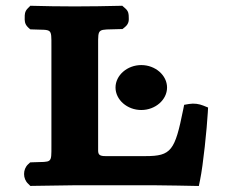

<svg xmlns="http://www.w3.org/2000/svg" viewBox="-20 -635 780 658"><path d="M464.2 -258C512.4 -258 552.5 -293 552.5 -335C552.5 -377 512.4 -412 464.2 -412C416 -412 375.9 -377 375.9 -335C375.9 -293 416 -258 464.2 -258ZM514.7 0C545 0 640.6 2 640.6 2L661.4 2.4L665.6 -17.9C676.3 -69 689 -193.9 692.1 -248.6L693.1 -266.5L676.5 -273.2C662.4 -278.8 645.5 -281.6 628.1 -278.7L611.1 -275.8L607.7 -258.9C579.5 -119.2 567.1 -100 479.1 -100H341.5C321.9 -100 316.3 -104.7 316.3 -119.1V-478.7C316.3 -541 313.7 -532.6 388.6 -535.2L399.8 -535.5L407.7 -541.8C423.3 -554.3 421.5 -567.8 421.2 -576.9C420.9 -585 421.7 -596.5 407.7 -607.7L399 -615.3L386.7 -615C340.8 -614 294.7 -613 236 -613C176.8 -613 135.8 -614 94.8 -615L84.1 -615.3L76.5 -607.7C63.7 -595.9 64.8 -583.6 64.7 -575C64.6 -566.1 63.3 -553.1 76.5 -540.9L83.4 -534.5L93.1 -534.1C158.4 -531.5 156.2 -540.1 156.2 -476.9V-136.1C156.2 -72.9 158.4 -81.5 93.1 -78.9L83.4 -78.5L76.5 -72.1C57.8 -54.9 57.8 -22.5 76.5 -5.3L84 2.2L94.7 2C143.7 1 230.5 0 230.5 0Z"/></svg>

Font: Linux Libertine Mono O 
Style: Mono Bold
Weight: 400
Designer: Philipp H. Poll
Foundry: Philipp H. Poll
Version: Version 5.1.7